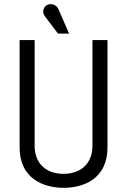

<svg xmlns="http://www.w3.org/2000/svg" viewBox="-20 -893 606 920"><path d="M423 -194C423 -110 368 -60 284 -60C201 -60 146 -110 146 -194V-701H74V-186C74 -39 186 7 285 7C384 7 495 -39 495 -186V-701H423ZM311 -732 261 -847C251 -871 227 -877 210 -871C187 -862 180 -835 195 -815L258 -732Z"/></svg>

Font: Advent Pro
Style: Medium
Weight: 500
Designer: Andreas Kalpakidis
Foundry: Andreas Kalpakidis
Version: Version 2.002 2008